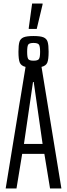

<svg xmlns="http://www.w3.org/2000/svg" viewBox="-20 -1062 379 1082"><path d="M326 0H262L230 -195H105L73 0H12L124 -685Q99 -691 91.5 -709Q84 -727 84 -770Q84 -808 89.5 -826Q95 -844 112.5 -851.5Q130 -859 169 -859Q208 -859 225.5 -851.5Q243 -844 248.5 -826Q254 -808 254 -770Q254 -727 246.5 -709Q239 -691 214 -685ZM133 -770Q133 -739 139 -729.5Q145 -720 169 -720Q193 -720 199.5 -729.5Q206 -739 206 -770Q206 -801 199.5 -810.5Q193 -820 169 -820Q145 -820 139 -810.5Q133 -801 133 -770ZM115 -251H220L170 -600H166ZM142 -899V-904L161 -1042H220V-1037L187 -899Z"/></svg>

Font: Saira Ultra Condensed
Style: Regular
Weight: 400
Width: 1
Designer: Hector Gatti with collaboration of the Omnibus-Type team
Foundry: Omnibus-Type
Version: Version 1.001; ttfautohint (v1.8)